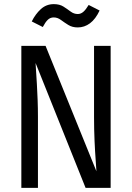

<svg xmlns="http://www.w3.org/2000/svg" viewBox="-20 -911 640 931"><path d="M395 0 152.5 -605.5Q153 -594 154.8 -567.2Q156.5 -540.5 158.8 -503.8Q161 -467 162.5 -426Q164 -385 164 -345V0H83.5V-688.5H201L447.5 -80.5Q447 -95 444 -133.8Q441 -172.5 438.5 -227.5Q436 -282.5 436 -344V-688.5H516.5V0ZM357 -778Q330.5 -778 311.2 -790Q292 -802 275.5 -814.2Q259 -826.5 240.5 -826.5Q223.5 -826.5 211.5 -814.8Q199.5 -803 187.5 -780L134 -807Q151.5 -842.5 178 -866.8Q204.5 -891 241 -891Q269 -891 287.8 -879Q306.5 -867 322.5 -855Q338.5 -843 357 -843Q372 -843 384.2 -853.8Q396.5 -864.5 410 -887L463 -860Q443.5 -818.5 416.5 -798.2Q389.5 -778 357 -778Z"/></svg>

Font: Fira Code Light
Style: Regular
Weight: 400
Monospace: yes
Version: Version 5.002